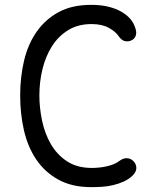

<svg xmlns="http://www.w3.org/2000/svg" viewBox="-20 -760 640 790"><path d="M63 -367Q63 -443 79 -510.5Q95 -578 130.5 -629Q166 -680 221 -710Q276 -740 355 -740Q395 -740 425.5 -732.5Q456 -725 478 -712.5Q500 -700 514 -684.5Q528 -669 534 -652Q543 -631 539.5 -616.5Q536 -602 523 -595Q510 -588 495.5 -590.5Q481 -593 469 -610Q457 -629 428.5 -645Q400 -661 357 -661Q301 -661 260.5 -636Q220 -611 194 -570Q168 -529 155 -476.5Q142 -424 142 -367Q142 -317 153 -264Q164 -211 189 -167.5Q214 -124 255.5 -96.5Q297 -69 358 -69Q371 -69 387 -70.5Q403 -72 418.5 -75.5Q434 -79 447.5 -84.5Q461 -90 470 -97Q487 -110 503 -109Q519 -108 530 -96Q541 -84 541 -68.5Q541 -53 525 -37Q509 -22 489 -13Q469 -4 446.5 1.5Q424 7 401 8.5Q378 10 355 10Q276 10 220 -21Q164 -52 129 -104Q94 -156 78.5 -224Q63 -292 63 -367Z"/></svg>

Font: Maple Mono NL Light
Style: Regular
Weight: 300
Monospace: yes
Designer: subframe7536
Version: Version 7.000